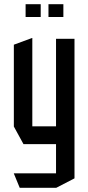

<svg xmlns="http://www.w3.org/2000/svg" viewBox="-20 -693 421 915"><path d="M247 202V-508H335V157L248 202ZM74 202 46 134V133H247V202ZM92 -6 46 -90V-91H247V-6ZM46 -91V-480L133 -512H134V-91ZM211 -612V-673H282V-612ZM102 -612V-673H174V-612Z"/></svg>

Font: Foldit
Style: Regular
Weight: 400
Version: Version 1.003